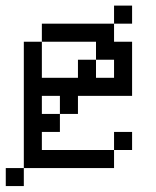

<svg xmlns="http://www.w3.org/2000/svg" viewBox="-20 -582 540 665"><path d="M437.5 -62.5V-125H375V-62.5H125V-125H187.5V-187.5H125V-250H187.5V-187.5H250V-250H437.5V-437.5H375V-500H125V-437.5H62.5V0H0V62.5H62.5V0H375V-62.5ZM437.5 -500V-562.5H375V-500ZM125 -312.5Q125 -312.5 125 -437.5H312.5V-375H250V-312.5ZM312.5 -312.5V-375H375V-312.5Z"/></svg>

Font: BFUnifontExMono
Style: Regular
Weight: 500
Version: Version 15.0.06